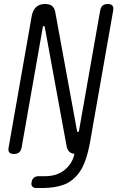

<svg xmlns="http://www.w3.org/2000/svg" viewBox="-20 -760 640 960"><path d="M139 -682Q145 -711 161.5 -725.5Q178 -740 206 -740Q228 -740 240 -730.5Q252 -721 256 -701L365 -106Q365 -103 366.5 -101.5Q368 -100 370 -100Q372 -100 373 -101.5Q374 -103 375 -106L481 -708Q484 -724 493 -732Q502 -740 518.5 -740Q535 -740 542 -732Q549 -724 546 -708L430 -48Q412 51 379 98.5Q346 146 300 163Q254 180 194 180H162Q148 180 141.5 172.5Q135 165 138 151Q140 137 149 129Q158 121 173 121H205Q266 121 305 88Q343 56 352 9Q337 8 328 0Q317 -9 313 -29L204 -624Q203 -627 202 -628.5Q201 -630 199 -630Q197 -630 195.5 -628.5Q194 -627 194 -624L88 -22Q85 -6 75.5 2Q66 10 49.5 10Q33 10 26.5 2Q20 -6 23 -22Z"/></svg>

Font: Maple Mono ExtraLight
Style: Italic
Weight: 275
Italic angle: -10°
Monospace: yes
Designer: subframe7536
Version: Version 7.000